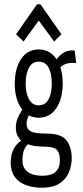

<svg xmlns="http://www.w3.org/2000/svg" viewBox="-20 -705 390 897"><path d="M161 -155Q136 -155 115 -166Q104 -146 104 -127Q104 -103 122.5 -92Q141 -81 197 -81Q267 -81 291 -48.5Q315 -16 315 34Q315 69 301.5 101Q288 133 257.5 152.5Q227 172 176 172Q109 172 69.5 142.5Q30 113 30 54Q30 17 44 -9Q58 -35 79 -48Q54 -70 54 -110Q54 -132 62.5 -152.5Q71 -173 84 -193Q49 -237 49 -315Q49 -386 79 -430Q109 -474 161 -474Q214 -474 244 -428Q262 -451 282 -461.5Q302 -472 329 -469L336 -410Q315 -413 296.5 -409Q278 -405 262 -391Q273 -357 273 -315Q273 -244 243 -199.5Q213 -155 161 -155ZM161 -213Q192 -213 207 -241Q222 -269 222 -315Q222 -361 207 -389Q192 -417 161 -417Q131 -417 115.5 -389Q100 -361 100 -315Q100 -269 115.5 -241Q131 -213 161 -213ZM85 46Q85 80 109.5 98Q134 116 177 116Q222 116 241 96.5Q260 77 260 45Q260 12 246.5 -4Q233 -20 186 -20Q140 -20 110 -31Q96 -16 90.5 1Q85 18 85 46ZM90 -511 55 -545 153 -685H169L267 -545L233 -511L161 -609Z"/></svg>

Font: Inconsolata ExtraCondensed
Style: Regular
Weight: 400
Width: 2
Monospace: yes
Designer: Raph Levien, Cyreal, Brenton Simpson
Foundry: Raph Levien, Cyreal, Google
Version: Version 3.000; ttfautohint (v1.8.2.53-6de2)